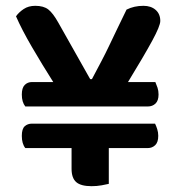

<svg xmlns="http://www.w3.org/2000/svg" viewBox="-20 -633 612 660"><path d="M67 -267Q55 -282 55 -308Q55 -331 65 -341Q75 -351 90 -351H163Q125 -411 90 -471Q55 -531 35 -577Q45 -591 61.5 -602Q78 -613 101 -613Q130 -613 146 -600.5Q162 -588 180 -556L290 -361H296Q314 -395 328.5 -422.5Q343 -450 356 -477.5Q369 -505 383 -534Q397 -563 415 -600Q441 -613 473 -613Q499 -613 515 -599Q531 -585 531 -561Q531 -544 503 -492.5Q475 -441 420 -351H514Q518 -342 521.5 -331.5Q525 -321 525 -308Q525 -287 514.5 -277Q504 -267 488 -267ZM354 -124V-1Q346 1 329.5 4Q313 7 295 7Q258 7 242 -7Q226 -21 226 -53V-124H67Q55 -139 55 -166Q55 -190 65 -199Q75 -208 90 -208H513Q517 -200 520.5 -189Q524 -178 524 -166Q524 -144 513.5 -134Q503 -124 488 -124Z"/></svg>

Font: Baloo Paaji 2 SemiBold
Style: Regular
Weight: 600
Designer: Shuchita Grover, Noopur Datye and Ek Type
Foundry: Ek Type
Version: Version 1.640;hotconv 1.0.111;makeotfexe 2.5.65597; ttfautoh